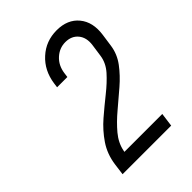

<svg xmlns="http://www.w3.org/2000/svg" viewBox="-147 -857 595 595"><g transform="rotate(-45 150.5 -560.0)"><path d="M37 -330 42 -368Q47.5 -408 68.5 -439Q89.5 -470 118.2 -494.8Q147 -519.5 175.2 -542Q203.5 -564.5 223.8 -587.2Q244 -610 248 -637L254 -679Q258 -708.5 243 -726.8Q228 -745 201 -745Q175 -745 155 -726.8Q135 -708.5 131 -679L129 -664H84L86 -679Q93 -728.5 126.8 -759.2Q160.5 -790 208 -790Q255.5 -790 280.8 -759.2Q306 -728.5 299 -679L293 -637Q288.5 -605 268.5 -578.2Q248.5 -551.5 221 -527.8Q193.5 -504 165.8 -480.8Q138 -457.5 117.2 -432.8Q96.5 -408 91 -380L90 -375H256L250 -330Z"/></g></svg>

Font: Mohave Light
Style: Italic
Weight: 300
Italic angle: -8°
Designer: Gumpita Rahayu
Foundry: Tokotype
Version: Version 2.003